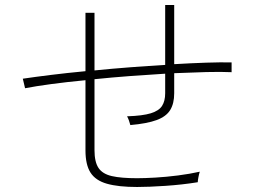

<svg xmlns="http://www.w3.org/2000/svg" viewBox="-20 -768 1040 766"><path d="M527 -22Q452 -22 406.5 -35Q361 -48 341 -79.5Q321 -111 321 -168V-448Q247 -441 184 -432.5Q121 -424 80 -416L71 -454Q118 -461 182.5 -469Q247 -477 321 -484V-717H357V-487Q426 -494 498.5 -499.5Q571 -505 639 -509V-748H675V-512Q743 -516 802.5 -518Q862 -520 904 -519V-480Q862 -482 803 -480.5Q744 -479 675 -476V-396Q675 -355 659 -329Q643 -303 605 -289Q567 -275 500 -269Q495 -289 487 -304Q549 -306 581.5 -316Q614 -326 626.5 -345.5Q639 -365 639 -396V-474Q571 -470 498 -464.5Q425 -459 357 -452V-169Q357 -122 373 -98Q389 -74 426 -65.5Q463 -57 527 -57Q557 -57 600 -59.5Q643 -62 690 -68Q737 -74 777 -83Q774 -74 771.5 -60.5Q769 -47 769 -41Q707 -31 640 -26.5Q573 -22 527 -22Z"/></svg>

Font: Zen Kaku Gothic New Light
Style: Regular
Weight: 300
Designer: Yoshimichi Ohira
Foundry: Positype
Version: Version 1.002